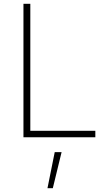

<svg xmlns="http://www.w3.org/2000/svg" viewBox="-20 -720 570 1007"><path d="M480 0H103V-700H139V-34H480ZM229 267 267 78H303L257 267Z"/></svg>

Font: TitilliumText22L Th
Style: Thin
Weight: 100
Designer: Campivisivi
Foundry: Campivisivi
Version: 1.000